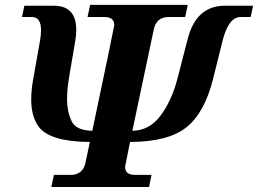

<svg xmlns="http://www.w3.org/2000/svg" viewBox="-20 -752 1038 772"><path d="M502.9 -181.2Q482.9 -84.5 482.9 -81.5Q482.9 -48.8 522.9 -48.8H589.4L579.1 0H186.5L196.8 -48.8H264.2Q313 -48.8 323.7 -97.7Q333 -141.1 341.3 -181.2Q182.1 -182.1 136.7 -241.2Q105.5 -281.7 105.5 -352.5Q105.5 -387.7 112.8 -429.7L140.6 -586.4Q145 -611.3 145 -629.9Q145 -683.6 108.4 -683.6H68.4L78.1 -729H196.3Q286.6 -729 286.6 -631.8Q286.6 -611.8 282.7 -587.9L258.8 -447.3Q249.5 -392.6 249.5 -352.1Q249.5 -304.7 267.6 -265.6Q284.7 -227.5 351.1 -226.1Q439.5 -645 439.5 -650.9Q439.5 -683.6 399.4 -683.6H332L342.3 -732.4H734.9L724.6 -683.6H658.2Q609.4 -683.6 598.6 -634.8Q541.5 -364.3 512.2 -226.1Q581.1 -227.1 626 -287.6Q670.9 -348.6 693.4 -435.5L735.4 -598.1Q770 -729 884.3 -729H997.6L987.8 -683.6H947.8Q898.4 -683.6 874.5 -586.4L836.9 -435.5Q802.7 -297.9 729 -239.7Q655.3 -181.6 502.9 -181.2Z"/></svg>

Font: Munson
Style: Bold Italic
Weight: 700
Italic angle: -12°
Designer: Paul James MIller
Foundry: High-Logic / Made with FontCreator
Version: Version 2.10;May 5, 2019;FontCreator 11.5.0.2430 64-bit